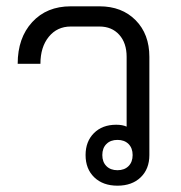

<svg xmlns="http://www.w3.org/2000/svg" viewBox="-20 -578 573 608"><path d="M453 -398V-87Q453 -43 425.5 -16.5Q398 10 352 10Q306 10 278.5 -16.5Q251 -43 251 -87Q251 -130 277.5 -156.5Q304 -183 348 -183Q368 -183 381 -177V-398Q381 -442 357.5 -468Q334 -494 295 -494H204Q161 -494 134.5 -461.5Q108 -429 108 -376H36Q36 -458 82 -508Q128 -558 204 -558H295Q366 -558 409.5 -514Q453 -470 453 -398ZM400 -87Q400 -109 387 -122Q374 -135 352 -135Q330 -135 317 -122Q304 -109 304 -87Q304 -65 317 -52Q330 -39 352 -39Q374 -39 387 -52Q400 -65 400 -87Z"/></svg>

Font: Stavian Regular
Style: Regular
Weight: 400
Version: Version 1.000; ttfautohint (v1.6)